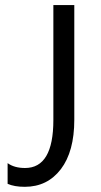

<svg xmlns="http://www.w3.org/2000/svg" viewBox="-20 -720 397 752"><path d="M271 -251Q271 -126.5 218.3 -57.4Q165.5 11.7 77.1 11.7Q36.1 11.7 9.8 0V-81.1Q36.1 -62 78.1 -62Q189 -62 189 -250V-700.2H271Z"/></svg>

Font: Segoe UI Historic
Style: Regular
Weight: 400
Foundry: Microsoft Corporation
Version: Version 1.03